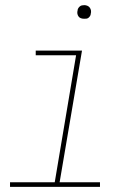

<svg xmlns="http://www.w3.org/2000/svg" viewBox="-20 -727 540 747"><path d="M19 0V-18H193L276 -512H119V-530H299L212 -18H369V0ZM308 -654Q301 -654 295 -656Q289 -658 285.5 -663Q282 -668 281 -674Q280 -680 282 -687Q282 -691 284.5 -695Q287 -699 290.5 -702Q294 -705 298.5 -706Q303 -707 308 -707Q314 -707 320 -704.5Q326 -702 329.5 -697Q333 -692 334 -686Q335 -680 333 -673Q333 -669 330.5 -665Q328 -661 324.5 -658Q321 -655 316.5 -654.5Q312 -654 308 -654Z"/></svg>

Font: iosevka_custom_sans_ss08 Thin
Style: Italic
Weight: 100
Italic angle: -10°
Designer: Belleve Invis
Foundry: Belleve Invis
Version: Version 10.3.0; ttfautohint (v1.8.3)